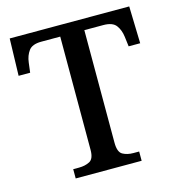

<svg xmlns="http://www.w3.org/2000/svg" viewBox="-106 -807 837 900"><g transform="rotate(-15 312.0 -357.0)"><path d="M151 0V-45H179Q209 -45 231 -56.5Q253 -68 253 -111V-661H161Q117 -661 100 -638Q83 -615 79 -582L73 -534H17L22 -714H602L607 -534H551L545 -582Q541 -615 524 -638Q507 -661 462 -661H370V-115Q370 -69 391.5 -57Q413 -45 443 -45H471V0Z"/></g></svg>

Font: Noto Serif Hentaigana Medium
Style: Regular
Weight: 500
Designer: Kazuhiro Yamada
Foundry: nipponia
Version: Version 1.000; ttfautohint (v1.8.4.7-5d5b)